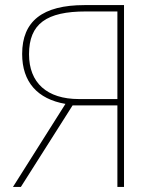

<svg xmlns="http://www.w3.org/2000/svg" viewBox="-20 -734 603 754"><path d="M31 0H62L265 -320H441V0H467V-714H312C147 -714 67 -651 67 -522C67 -412 127 -345 237 -326ZM290 -345C164 -345 94 -409 94 -521C94 -641 163 -689 317 -689H441V-345Z"/></svg>

Font: Noto Sans Mono SemiCondensed Thin
Style: Regular
Weight: 100
Width: 4
Designer: Monotype Design Team
Foundry: Monotype Imaging Inc.
Version: Version 2.014